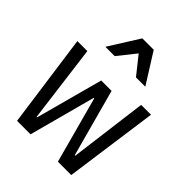

<svg xmlns="http://www.w3.org/2000/svg" viewBox="-224 -924 1047 1047"><g transform="rotate(45 300.0 -400.5)"><path d="M91 0 16 -540H93L151 -91H155L260 -480H340L446 -90H450L508 -540H584L509 0H406L302 -384H298L195 0ZM146 -626 256 -801H344L454 -626H382L300 -729L218 -626Z"/></g></svg>

Font: CommitMono
Style: 450Regular
Weight: 450
Designer: Eigil Nikolajsen
Foundry: Eigil Nikolajsen
Version: Version 1.002